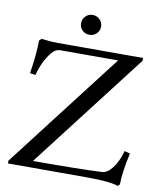

<svg xmlns="http://www.w3.org/2000/svg" viewBox="-92 -911 834 1000"><g transform="rotate(10 324.5 -411.0)"><path d="M316.9 -838.4Q338.9 -838.4 354.5 -823Q370.1 -807.6 370.1 -785.6Q370.1 -763.7 354.5 -748.5Q338.9 -733.4 316.9 -733.4Q294.9 -733.4 279.5 -748.5Q264.2 -763.7 264.2 -785.6Q264.2 -807.6 279.8 -823Q295.4 -838.4 316.9 -838.4ZM599.6 16.1Q554.7 0 431.2 0H16.1V-14.6L487.8 -627.9H182.6Q156.2 -627.9 134.8 -600.6Q96.2 -551.3 77.1 -478.5L47.9 -482.9Q64.5 -592.3 64.5 -658.2L75.7 -669.4Q126.5 -663.1 158.2 -663.1H613.8V-648.4L142.1 -35.2Q379.4 -35.2 505.9 -41Q533.7 -42 560.5 -76.7Q587.4 -111.3 603.5 -168.9L632.8 -161.1Q609.4 -56.6 609.4 5.9Z"/></g></svg>

Font: Elstob 10pt
Style: Regular
Weight: 400
Designer: Peter S. Baker
Version: Version 1.015